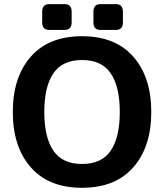

<svg xmlns="http://www.w3.org/2000/svg" viewBox="-20 -892 794 929"><path d="M42 -350.1Q42 -518.6 128.9 -617.7Q215.8 -716.8 377 -716.8Q538.1 -716.8 625 -617.7Q711.9 -518.6 711.9 -350.1Q711.9 -181.6 625 -82.5Q538.1 16.6 377 16.6Q215.8 16.6 128.9 -82.5Q42 -181.6 42 -350.1ZM194.3 -350.1Q194.3 -228 238 -163.3Q281.7 -98.6 377 -98.6Q472.2 -98.6 515.9 -163.3Q559.6 -228 559.6 -350.1Q559.6 -472.2 515.9 -536.9Q472.2 -601.6 377 -601.6Q281.7 -601.6 238 -536.9Q194.3 -472.2 194.3 -350.1ZM218.3 -747.1Q184.1 -747.1 184.1 -783.7V-835.4Q184.1 -872.1 218.3 -872.1H292.5Q326.7 -872.1 326.7 -835.4V-783.7Q326.7 -747.1 292.5 -747.1ZM466.3 -747.1Q432.1 -747.1 432.1 -783.7V-835.4Q432.1 -872.1 466.3 -872.1H540.5Q574.7 -872.1 574.7 -835.4V-783.7Q574.7 -747.1 540.5 -747.1Z"/></svg>

Font: Istok
Style: Bold
Weight: 700
Designer: Andrey V. Panov
Foundry: Andrey V. Panov
Version: Version 1.0.1